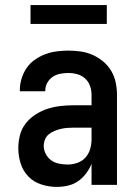

<svg xmlns="http://www.w3.org/2000/svg" viewBox="-20 -727 540 755"><path d="M203 8Q173 8 143 -1.5Q113 -11 92 -32.5Q71 -54 61.5 -83.5Q52 -113 52 -144Q52 -170 58.5 -195.5Q65 -221 81 -241.5Q97 -262 119.5 -276.5Q142 -291 166.5 -299Q191 -307 217 -310Q243 -313 269 -313H340V-354Q340 -372 334 -389Q328 -406 315 -418Q302 -430 284.5 -435Q267 -440 249 -440Q233 -440 217 -437Q201 -434 187.5 -425Q174 -416 166 -401.5Q158 -387 158 -371V-368H58V-373Q58 -396 65 -418.5Q72 -441 85 -460Q98 -479 117.5 -492.5Q137 -506 158.5 -514Q180 -522 203 -525Q226 -528 249 -528Q273 -528 297.5 -524.5Q322 -521 344.5 -511Q367 -501 386 -485Q405 -469 417.5 -448Q430 -427 435 -402.5Q440 -378 440 -354V0H340V-83Q332 -63 318.5 -45Q305 -27 287 -14.5Q269 -2 247 3Q225 8 203 8ZM246 -80Q265 -80 284 -86.5Q303 -93 316 -107.5Q329 -122 334.5 -141Q340 -160 340 -180V-225H269Q256 -225 243.5 -224Q231 -223 218.5 -220Q206 -217 194 -212Q182 -207 172 -199Q162 -191 157 -178.5Q152 -166 152 -153Q152 -137 160 -121.5Q168 -106 181.5 -96.5Q195 -87 212 -83.5Q229 -80 246 -80ZM100 -633V-707H400V-633Z"/></svg>

Font: Iosevka Semibold
Style: Regular
Weight: 600
Monospace: yes
Designer: Belleve Invis
Foundry: Belleve Invis
Version: Version 33.2.3; ttfautohint (v1.8.4)